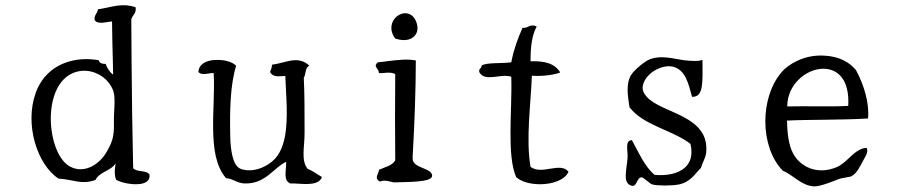

<svg xmlns="http://www.w3.org/2000/svg" viewBox="-20 -682 3373 718"><path d="M539 -29C528 -47 492 -37 478 -53C475 -182 473 -316 472 -453C472 -505 471 -558 471 -610C475 -625 491 -632 487 -655C434 -672 403 -656 346 -647C345 -631 331 -627 334 -607C345 -589 376 -600 399 -602C399 -556 401 -501 402 -454C402 -435 403 -418 403 -403C390 -412 381 -427 375 -443C363 -443 354 -445 350 -454C350 -455 349 -456 349 -457C311 -463 277 -462 246 -454C182 -438 136 -396 114 -336C71 -219 118 -67 199 -14C255 -11 283 10 337 -9C352 -40 396 -43 413 -72C413 -72 404 -36 414 -10C432 1 473 10 504 6C526 3 542 -7 539 -29ZM406 -224C407 -173 401 -151 377 -111C355 -73 300 -30 244 -58C199 -80 172 -156 170 -231C168 -317 200 -403 277 -416C329 -425 386 -393 404 -341C413 -314 405 -264 406 -224Z M1184 -20C1166 -30 1150 -43 1130 -51C1105 -83 1119 -132 1119 -185C1119 -260 1119 -335 1116 -391C1125 -405 1120 -430 1137 -436C1128 -445 1119 -450 1110 -453C1103 -455 1096 -457 1088 -457C1079 -457 1070 -456 1060 -454C1041 -450 1020 -443 997 -440C997 -428 993 -422 990 -413C1001 -390 1029 -398 1047 -398C1049 -340 1056 -268 1050 -205C1046 -158 1034 -117 1009 -89C982 -59 925 -33 879 -51C850 -63 842 -122 841 -172C839 -271 841 -364 863 -436C857 -443 844 -450 828 -454C817 -457 805 -458 793 -458C782 -458 770 -457 760 -454C739 -448 723 -435 722 -413C734 -398 759 -409 779 -409C783 -343 776 -269 777 -201C778 -129 786 -62 825 -16C854 -13 866 3 894 4C973 7 1003 -55 1050 -77C1051 -42 1038 -9 1065 4C1082 3 1108 7 1132 6C1156 5 1177 0 1184 -20Z M1535 -604C1519 -640 1483 -638 1462 -619C1443 -602 1434 -570 1458 -538C1519 -517 1557 -555 1535 -604ZM1596 -24C1597 -53 1532 -52 1524 -82C1522 -89 1524 -106 1524 -113C1530 -214 1535 -354 1535 -454V-456C1504 -462 1469 -458 1435 -454C1420 -452 1406 -450 1393 -449C1373 -432 1397 -427 1397 -409C1412 -406 1437 -416 1458 -405C1457 -284 1457 -200 1458 -82C1446 -62 1419 -57 1397 -47C1398 -33 1376 -16 1401 -3C1420 -12 1444 0 1455 0C1498 -2 1595 1 1596 -24Z M2106 -40C2089 -60 2064 -55 2037 -51C2012 -47 1986 -42 1964 -58C1946 -161 1965 -293 1969 -399C1997 -396 2048 -400 2075 -411C2053 -447 2014 -454 1964 -453V-454C1964 -508 1969 -549 1987 -583C1960 -595 1956 -575 1934 -578C1917 -539 1902 -500 1893 -454L1892 -449C1855 -444 1800 -449 1781 -437C1781 -425 1768 -425 1773 -411C1784 -393 1803 -392 1824 -394C1846 -396 1871 -402 1892 -395C1894 -325 1889 -253 1889 -186C1889 -122 1892 -63 1910 -20C1929 -2 1964 7 2000 7C2046 7 2093 -9 2106 -40Z M2621 -113C2628 -193 2571 -229 2511 -257C2461 -280 2409 -298 2389 -333C2374 -358 2390 -389 2416 -410C2439 -428 2470 -438 2495 -433C2543 -422 2554 -371 2568 -320C2613 -318 2607 -378 2607 -458C2598 -455 2589 -454 2580 -454C2565 -454 2551 -455 2536 -457C2496 -463 2453 -476 2412 -461C2391 -454 2352 -420 2341 -403C2319 -368 2328 -323 2334 -281C2387 -212 2493 -197 2562 -144C2572 -102 2562 -73 2540 -54C2515 -33 2476 -24 2428 -28C2389 -61 2369 -112 2343 -158C2316 -156 2328 -122 2327 -95C2326 -74 2320 -46 2320 -24C2320 -6 2325 9 2344 13C2362 16 2361 -18 2379 -19C2386 -20 2409 5 2420 8C2440 13 2491 13 2518 8C2562 -1 2578 -31 2601 -54C2607 -75 2619 -91 2621 -113Z M3226 -239C3232 -297 3210 -366 3181 -420C3169 -434 3155 -446 3139 -454C3115 -467 3088 -473 3061 -474C3026 -476 2991 -469 2960 -454C2937 -443 2917 -429 2902 -411C2862 -364 2842 -296 2842 -228C2842 -158 2864 -88 2907 -44C2947 -27 2977 13 3025 15C3046 16 3099 -5 3113 -11C3130 -18 3156 -19 3164 -23C3185 -34 3196 -60 3207 -80C3215 -96 3229 -112 3221 -129C3175 -127 3151 -75 3109 -57C3035 -26 2971 -59 2945 -110C2928 -143 2924 -188 2923 -231C2990 -235 3139 -233 3226 -239ZM3152 -286C3078 -282 3006 -286 2924 -284C2924 -367 2996 -425 3059 -425C3112 -425 3158 -385 3152 -286Z"/></svg>

Font: Yuji Syuku Std R
Style: Regular
Weight: 400
Designer: Kataoka Yuji
Foundry: Kinuta Font Factory
Version: Version 3.000;hotconv 1.0.111;makeotfexe 2.5.65597